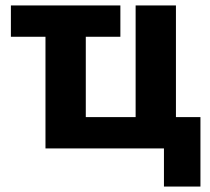

<svg xmlns="http://www.w3.org/2000/svg" viewBox="-20 -545 771 705"><path d="M582 140V0H147V-410H20V-525H422V-410H295V-115H478V-525H626V-115H716V140Z"/></svg>

Font: IBM Plex Sans
Style: Bold
Weight: 700
Designer: Mike Abbink, Paul van der Laan, Pieter van Rosmalen
Foundry: Bold Monday
Version: Version 3.201